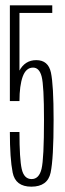

<svg xmlns="http://www.w3.org/2000/svg" viewBox="-20 -695 244 720"><path d="M97.5 5Q158.5 5 169.8 -47.5Q181 -100 181 -246Q181 -376 171 -422.8Q161 -469.5 116 -469.5Q73.5 -469.5 52.2 -429Q31 -388.5 30.5 -316H53Q53 -374 65.2 -407.8Q77.5 -441.5 104 -441.5Q127.5 -441.5 136.2 -407.8Q145 -374 145 -245.5Q145 -100 135.8 -61.8Q126.5 -23.5 98.5 -23.5Q70 -23.5 61.5 -61.2Q53 -99 53 -200H17Q17 -100.5 27.5 -47.8Q38 5 97.5 5ZM17 -316H53V-646.5H176V-675H17Z"/></svg>

Font: Anybody ExtraCondensed ExtraLight
Style: Regular
Weight: 250
Width: 2
Version: Version 1.113;gftools[0.9.25]